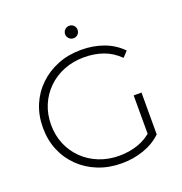

<svg xmlns="http://www.w3.org/2000/svg" viewBox="-151 -994 1074 1130"><g transform="rotate(-20 386.5 -428.5)"><path d="M421 5Q342 5 275 -21.5Q208 -48 158.5 -96Q109 -144 82 -208.5Q55 -273 55 -350Q55 -427 82 -491.5Q109 -556 159 -604Q209 -652 275.5 -678.5Q342 -705 422 -705Q498 -705 563 -681Q628 -657 674 -609L642 -575Q596 -620 541.5 -639Q487 -658 423 -658Q355 -658 297 -635Q239 -612 196 -570Q153 -528 129.5 -472Q106 -416 106 -350Q106 -284 129.5 -228Q153 -172 196 -130Q239 -88 297 -65Q355 -42 423 -42Q485 -42 540.5 -61Q596 -80 642 -124L671 -85Q624 -40 558.5 -17.5Q493 5 421 5ZM622 -90V-347H671V-85ZM405 -784Q389 -784 377.5 -795.5Q366 -807 366 -823Q366 -839 377.5 -850.5Q389 -862 405 -862Q422 -862 433 -850.5Q444 -839 444 -823Q444 -807 433 -795.5Q422 -784 405 -784Z"/></g></svg>

Font: Modern
Style: Regular
Weight: 300
Designer: Julieta Ulanovsky
Foundry: Julieta Ulanovsky
Version: Version 8.000